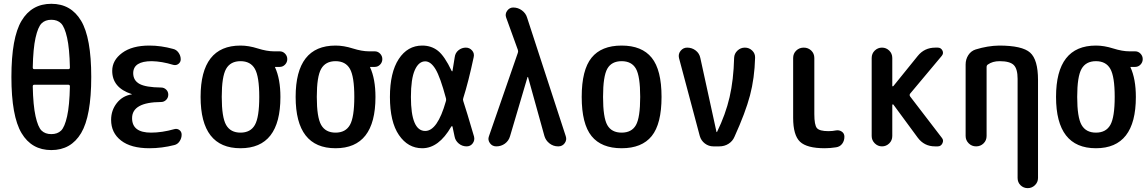

<svg xmlns="http://www.w3.org/2000/svg" viewBox="-20 -770 6040 1010"><path d="M160.2 -324.2Q152.3 -324.2 152.3 -315.4Q154.3 -215.8 167 -158.7Q179.7 -101.6 198.7 -83Q217.8 -64.5 250 -64.5Q282.2 -64.5 301.3 -83Q320.3 -101.6 333 -158.2Q345.7 -214.8 347.7 -315.4Q347.7 -324.2 339.8 -324.2ZM152.3 -415Q152.3 -406.2 160.2 -406.2H339.8Q347.7 -406.2 347.7 -415Q345.7 -514.6 333 -571.3Q320.3 -627.9 301.3 -647Q282.2 -666 250 -666Q217.8 -666 198.7 -647Q179.7 -627.9 167 -571.3Q154.3 -514.6 152.3 -415ZM406.7 -69.8Q353.5 19.5 250 19.5Q146.5 19.5 93.3 -69.8Q40 -159.2 40 -365.2Q40 -571.3 93.3 -660.6Q146.5 -750 250 -750Q353.5 -750 406.7 -660.6Q460 -571.3 460 -365.2Q460 -159.2 406.7 -69.8Z M671.9 -273.4Q673.8 -273.4 673.8 -274.4Q673.8 -275.4 671.9 -275.4Q570.3 -308.6 570.3 -397.5Q570.3 -453.1 622.6 -491.7Q674.8 -530.3 765.6 -530.3Q827.1 -530.3 890.6 -512.7Q908.2 -508.8 919.4 -492.7Q930.7 -476.6 930.7 -458Q930.7 -443.4 918.9 -434.1Q907.2 -424.8 891.6 -428.7Q831.1 -447.3 778.3 -448.2Q681.6 -448.2 680.7 -385.7Q680.7 -346.7 713.9 -328.6Q747.1 -310.5 827.1 -309.6Q842.8 -309.6 854 -298.8Q865.2 -288.1 865.2 -272Q865.2 -255.9 854 -244.6Q842.8 -233.4 827.1 -233.4Q674.8 -232.4 674.8 -148.4Q674.8 -72.3 774.4 -72.3Q832 -72.3 897.5 -90.8Q912.1 -94.7 923.8 -85.9Q935.5 -77.1 935.5 -61.5Q935.5 -43 924.8 -26.9Q914.1 -10.7 896.5 -6.8Q831.1 9.8 765.6 9.8Q668.9 9.8 616.7 -30.8Q564.5 -71.3 564.5 -139.6Q564.5 -189.5 594.2 -227.5Q624 -265.6 671.9 -273.4Z M1320.8 -407.7Q1297.9 -448.2 1245.1 -448.2Q1192.4 -448.2 1169.4 -407.7Q1146.5 -367.2 1146.5 -260.3Q1146.5 -153.3 1169.4 -112.8Q1192.4 -72.3 1245.1 -72.3Q1297.9 -72.3 1320.8 -112.8Q1343.8 -153.3 1343.8 -260.3Q1343.8 -367.2 1320.8 -407.7ZM1245.1 -530.3Q1288.1 -530.3 1335.9 -515.1Q1383.8 -500 1420.9 -500H1451.2Q1467.8 -500 1479.5 -487.8Q1491.2 -475.6 1491.2 -459Q1491.2 -442.4 1479.5 -430.2Q1467.8 -418 1451.2 -418H1428.7H1426.8V-416Q1455.1 -354.5 1455.1 -259.8Q1455.1 9.8 1245.1 9.8Q1035.2 9.8 1035.2 -260.3Q1035.2 -530.3 1245.1 -530.3Z M1820.8 -407.7Q1797.9 -448.2 1745.1 -448.2Q1692.4 -448.2 1669.4 -407.7Q1646.5 -367.2 1646.5 -260.3Q1646.5 -153.3 1669.4 -112.8Q1692.4 -72.3 1745.1 -72.3Q1797.9 -72.3 1820.8 -112.8Q1843.8 -153.3 1843.8 -260.3Q1843.8 -367.2 1820.8 -407.7ZM1745.1 -530.3Q1788.1 -530.3 1835.9 -515.1Q1883.8 -500 1920.9 -500H1951.2Q1967.8 -500 1979.5 -487.8Q1991.2 -475.6 1991.2 -459Q1991.2 -442.4 1979.5 -430.2Q1967.8 -418 1951.2 -418H1928.7H1926.8V-416Q1955.1 -354.5 1955.1 -259.8Q1955.1 9.8 1745.1 9.8Q1535.2 9.8 1535.2 -260.3Q1535.2 -530.3 1745.1 -530.3Z M2216.8 -447.3Q2182.6 -447.3 2162.1 -401.4Q2141.6 -355.5 2141.6 -259.8Q2141.6 -81.1 2216.8 -81.1Q2281.2 -81.1 2325.2 -236.3Q2328.1 -243.2 2326.2 -252Q2295.9 -365.2 2271 -406.2Q2246.1 -447.3 2216.8 -447.3ZM2201.2 9.8Q2126 9.8 2078.6 -59.6Q2031.2 -128.9 2031.2 -259.8Q2031.2 -388.7 2077.6 -459.5Q2124 -530.3 2201.2 -530.3Q2249 -530.3 2283.7 -502.9Q2318.4 -475.6 2355.5 -397.5Q2356.4 -395.5 2358.4 -395Q2360.4 -394.5 2360.4 -397.5Q2367.2 -435.5 2372.1 -469.7Q2375 -492.2 2392.1 -505.9Q2409.2 -519.5 2430.7 -519.5Q2450.2 -519.5 2463.4 -504.4Q2476.6 -489.3 2471.7 -468.8Q2444.3 -339.8 2417 -253.9Q2414.1 -246.1 2417 -238.3Q2433.6 -188.5 2473.6 -51.8Q2478.5 -32.2 2466.8 -16.1Q2455.1 0 2434.6 0Q2411.1 0 2393.1 -15.1Q2375 -30.3 2371.1 -52.7Q2362.3 -93.8 2360.4 -103.5Q2358.4 -109.4 2353.5 -103.5Q2288.1 9.8 2201.2 9.8Z M2590.8 0Q2569.3 0 2557.1 -17.1Q2544.9 -34.2 2551.8 -52.7L2704.1 -492.2Q2707 -500 2704.1 -507.8L2642.6 -677.7Q2635.7 -696.3 2647.9 -713.4Q2660.2 -730.5 2679.7 -730.5Q2705.1 -730.5 2725.6 -715.3Q2746.1 -700.2 2752.9 -676.8L2956.1 -53.7Q2962.9 -34.2 2950.7 -17.1Q2938.5 0 2917 0H2916Q2890.6 0 2870.6 -15.6Q2850.6 -31.2 2843.8 -54.7L2757.8 -364.3Q2757.8 -365.2 2755.9 -365.2Q2754.9 -365.2 2754.9 -364.3L2663.1 -53.7Q2656.2 -29.3 2636.2 -14.6Q2616.2 0 2590.8 0Z M3325.2 -408.7Q3302.7 -448.2 3250 -448.2Q3197.3 -448.2 3174.8 -408.7Q3152.3 -369.1 3152.3 -260.3Q3152.3 -151.4 3174.8 -111.8Q3197.3 -72.3 3250 -72.3Q3302.7 -72.3 3325.2 -111.8Q3347.7 -151.4 3347.7 -260.3Q3347.7 -369.1 3325.2 -408.7ZM3408.2 -54.2Q3356.4 9.8 3250 9.8Q3143.6 9.8 3091.8 -54.2Q3040 -118.2 3040 -260.3Q3040 -402.3 3091.8 -466.3Q3143.6 -530.3 3250 -530.3Q3356.4 -530.3 3408.2 -466.3Q3460 -402.3 3460 -260.3Q3460 -118.2 3408.2 -54.2Z M3661.1 -54.7 3551.8 -464.8Q3546.9 -486.3 3560.5 -502.9Q3574.2 -519.5 3594.7 -519.5Q3620.1 -519.5 3639.6 -504.4Q3659.2 -489.3 3664.1 -464.8L3749 -76.2Q3749 -75.2 3750 -75.2Q3752 -75.2 3752 -76.2Q3796.9 -168 3817.9 -258.8Q3838.9 -349.6 3841.8 -465.8Q3842.8 -488.3 3859.4 -503.9Q3876 -519.5 3898.4 -519.5Q3920.9 -519.5 3937 -503.9Q3953.1 -488.3 3952.1 -465.8Q3949.2 -358.4 3925.3 -268.1Q3901.4 -177.7 3843.8 -50.8Q3834 -27.3 3812.5 -13.7Q3791 0 3763.7 0H3732.4Q3708 0 3688 -15.1Q3668 -30.3 3661.1 -54.7Z M4318.4 9.8Q4224.6 9.8 4188.5 -24.4Q4152.3 -58.6 4152.3 -150.4V-464.8Q4152.3 -488.3 4168.5 -503.9Q4184.6 -519.5 4208 -519.5Q4231.4 -519.5 4247.6 -503.9Q4263.7 -488.3 4263.7 -464.8V-169.9Q4263.7 -112.3 4277.3 -96.2Q4291 -80.1 4337.9 -80.1Q4359.4 -80.1 4377.9 -84Q4394.5 -86.9 4408.2 -77.6Q4421.9 -68.4 4421.9 -50.8Q4421.9 -29.3 4410.2 -13.7Q4398.4 2 4377.9 4.9Q4346.7 9.8 4318.4 9.8Z M4565.4 -54.7V-464.8Q4565.4 -488.3 4581.5 -503.9Q4597.7 -519.5 4619.6 -519.5Q4641.6 -519.5 4657.7 -503.9Q4673.8 -488.3 4673.8 -464.8V-318.4Q4673.8 -316.4 4675.8 -315.9Q4677.7 -315.4 4679.7 -317.4L4807.6 -475.6Q4842.8 -519.5 4900.4 -519.5H4913.1Q4929.7 -519.5 4937.5 -504.4Q4945.3 -489.3 4933.6 -475.6L4767.6 -277.3Q4762.7 -270.5 4767.6 -262.7L4934.6 -44.9Q4945.3 -32.2 4937.5 -16.1Q4929.7 0 4913.1 0H4898.4Q4841.8 0 4807.6 -45.9L4679.7 -219.7Q4677.7 -221.7 4675.8 -220.7Q4673.8 -219.7 4673.8 -217.8V-54.7Q4673.8 -31.2 4657.7 -15.6Q4641.6 0 4619.6 0Q4597.7 0 4581.5 -16.1Q4565.4 -32.2 4565.4 -54.7Z M5059.6 -54.7V-430.7Q5059.6 -458 5073.7 -480Q5087.9 -502 5112.3 -509.8Q5175.8 -529.3 5235.4 -530.3Q5357.4 -530.3 5398.9 -493.2Q5440.4 -456.1 5440.4 -349.6V166Q5440.4 188.5 5424.3 204.1Q5408.2 219.7 5386.2 219.7Q5364.3 219.7 5348.6 204.6Q5333 189.5 5333 166V-355.5Q5333 -408.2 5312.5 -428.2Q5292 -448.2 5238.3 -448.2Q5201.2 -448.2 5176.8 -430.7Q5169.9 -426.8 5169.9 -417V-54.7Q5169.9 -31.2 5153.8 -15.6Q5137.7 0 5114.7 0Q5091.8 0 5075.7 -16.1Q5059.6 -32.2 5059.6 -54.7Z M5820.8 -407.7Q5797.9 -448.2 5745.1 -448.2Q5692.4 -448.2 5669.4 -407.7Q5646.5 -367.2 5646.5 -260.3Q5646.5 -153.3 5669.4 -112.8Q5692.4 -72.3 5745.1 -72.3Q5797.9 -72.3 5820.8 -112.8Q5843.8 -153.3 5843.8 -260.3Q5843.8 -367.2 5820.8 -407.7ZM5745.1 -530.3Q5788.1 -530.3 5835.9 -515.1Q5883.8 -500 5920.9 -500H5951.2Q5967.8 -500 5979.5 -487.8Q5991.2 -475.6 5991.2 -459Q5991.2 -442.4 5979.5 -430.2Q5967.8 -418 5951.2 -418H5928.7H5926.8V-416Q5955.1 -354.5 5955.1 -259.8Q5955.1 9.8 5745.1 9.8Q5535.2 9.8 5535.2 -260.3Q5535.2 -530.3 5745.1 -530.3Z"/></svg>

Font: Rounded Mgen+ 1mn medium
Style: Regular
Weight: 500
Designer: [Source Han Sans]
Ryoko NISHIZUKA  (kana & ideographs); Paul D. Hunt (Latin, Greek & Cyrillic); Wenlong ZHANG  (bopomofo
Version: Version 1.059.20150602